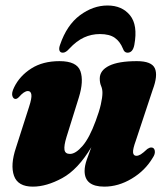

<svg xmlns="http://www.w3.org/2000/svg" viewBox="-20 -686 615 716"><path d="M544 -136Q555 -136 557.2 -124Q559.5 -112 549.5 -97.5Q521 -49.5 471.2 -19.8Q421.5 10 369 10Q295.5 10 295.5 -48.5Q295.5 -67 303.5 -90.2Q311.5 -113.5 320.5 -137Q270.5 -53.5 212 -21.8Q153.5 10 102.5 10Q46.5 10 32.2 -30.5Q18 -71 39.5 -135L88.5 -288Q99 -320 97 -333.2Q95 -346.5 84 -346.5Q70 -346.5 50.5 -324Q43.5 -317 38 -317Q29.5 -317 26 -328.5Q22.5 -340 33 -361Q53.5 -403 96.5 -430.5Q139.5 -458 202 -458Q266.5 -458 279.8 -420.8Q293 -383.5 274 -322.5L228 -175Q218 -142.5 220.5 -127.2Q223 -112 241 -112Q262 -112 287.8 -141.8Q313.5 -171.5 337 -235.5Q350 -270 356 -296.5Q362 -323 362 -340Q362 -354 357 -365.5Q352 -377 352 -393Q352 -423.5 387 -440.8Q422 -458 490.5 -458Q545.5 -458 557.5 -431.2Q569.5 -404.5 549.5 -351.5L486.5 -161.5Q475 -130 476.2 -117.5Q477.5 -105 488.5 -105Q496 -105 504.8 -110.2Q513.5 -115.5 529.5 -130.5Q537.5 -136 544 -136ZM352.5 -559Q321 -559 293.2 -546.2Q265.5 -533.5 238.5 -504.5Q225.5 -489.5 214.5 -489.5Q204.5 -489.5 201.8 -497.5Q199 -505.5 204 -519Q229 -592.5 278 -629Q327 -665.5 381 -665.5Q435 -665.5 464.8 -629Q494.5 -592.5 481 -519Q475.5 -489.5 455.5 -489.5Q443.5 -489.5 438.5 -504.5Q427.5 -531.5 407.8 -545.2Q388 -559 352.5 -559Z"/></svg>

Font: Fraunces 144pt Soft Black
Style: Italic
Weight: 900
Italic angle: -16°
Version: Version 1.000;[b76b70a41]